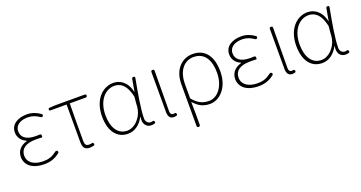

<svg xmlns="http://www.w3.org/2000/svg" viewBox="-41 -1174 3769 2006"><g transform="rotate(-20 1844.0 -171.0)"><path d="M113 -30C149 -3 200 13 263 13C336 13 384 -4 438 -45C447 -52 448 -60 442 -69C435 -79 424 -78 415 -71C367 -34 325 -20 267 -20C163 -20 97 -67 97 -143C97 -217 155 -261 266 -261C289 -261 308 -261 335 -259C340 -259 342 -261 342 -265V-277V-280C342 -290 336 -296 323 -295C308 -294 297 -294 282 -294C170 -294 125 -341 125 -403C125 -474 190 -507 267 -507C316 -507 356 -491 397 -463C406 -456 416 -458 422 -467C427 -475 426 -483 418 -489C375 -520 327 -540 269 -540C169 -540 88 -494 88 -405C88 -350 119 -304 174 -282V-277C116 -262 59 -220 59 -141C59 -96 78 -58 113 -30Z M696 -287V-81C696 -14 716 13 772 13C790 13 807 9 819 6C827 2 827 -3 825 -12C823 -22 817 -27 807 -24C797 -22 786 -20 775 -20C742 -20 729 -37 729 -75C729 -215 729 -353 731 -494H909C920 -494 925 -500 925 -511C925 -522 920 -527 909 -527H750H575L516 -523C507 -522 503 -517 503 -508C503 -499 508 -494 517 -494H696Z M1428 -489 1421 -451 1408 -376H1406C1380 -496 1301 -540 1230 -540C1109 -540 1001 -434 1001 -249C1001 -74 1083 13 1197 13C1270 13 1331 -29 1375 -109H1378C1363 -29 1403 13 1456 13C1473 13 1485 10 1495 6C1503 3 1503 -3 1501 -12C1498 -22 1492 -26 1482 -23C1475 -21 1467 -20 1459 -20C1430 -20 1406 -44 1406 -79C1406 -183 1438 -359 1466 -508C1469 -520 1463 -527 1450 -527C1440 -527 1434 -522 1432 -512ZM1383 -248 1381 -222C1373 -112 1287 -20 1200 -20C1098 -20 1039 -110 1039 -249C1039 -414 1130 -507 1229 -507C1282 -507 1356 -485 1390 -328L1385 -275Z M1645 -411V-296V-66C1645 -10 1668 13 1706 13C1719 13 1729 11 1737 8C1745 5 1746 -2 1744 -10C1742 -20 1734 -25 1724 -22C1719 -21 1714 -20 1709 -20C1692 -20 1678 -33 1678 -59C1678 -211 1680 -356 1681 -509C1681 -521 1675 -527 1663 -527C1651 -527 1645 -521 1645 -509Z M1895 -162V-42V180C1895 192 1901 198 1913 198C1925 198 1931 190 1931 178C1931 84 1931 24 1929 -75C1985 -9 2042 13 2108 13C2218 13 2324 -92 2324 -271C2324 -434 2254 -540 2112 -540C1997 -540 1895 -452 1895 -283ZM1931 -229V-268C1931 -435 2018 -507 2110 -507C2236 -507 2287 -405 2287 -271C2287 -124 2208 -20 2110 -20C2053 -20 1994 -35 1931 -113V-190Z M2496 -30C2532 -3 2583 13 2646 13C2719 13 2767 -4 2821 -45C2830 -52 2831 -60 2825 -69C2818 -79 2807 -78 2798 -71C2750 -34 2708 -20 2650 -20C2546 -20 2480 -67 2480 -143C2480 -217 2538 -261 2649 -261C2672 -261 2691 -261 2718 -259C2723 -259 2725 -261 2725 -265V-277V-280C2725 -290 2719 -296 2706 -295C2691 -294 2680 -294 2665 -294C2553 -294 2508 -341 2508 -403C2508 -474 2573 -507 2650 -507C2699 -507 2739 -491 2780 -463C2789 -456 2799 -458 2805 -467C2810 -475 2809 -483 2801 -489C2758 -520 2710 -540 2652 -540C2552 -540 2471 -494 2471 -405C2471 -350 2502 -304 2557 -282V-277C2499 -262 2442 -220 2442 -141C2442 -96 2461 -58 2496 -30Z M2962 -411V-296V-66C2962 -10 2985 13 3023 13C3036 13 3046 11 3054 8C3062 5 3063 -2 3061 -10C3059 -20 3051 -25 3041 -22C3036 -21 3031 -20 3026 -20C3009 -20 2995 -33 2995 -59C2995 -211 2997 -356 2998 -509C2998 -521 2992 -527 2980 -527C2968 -527 2962 -521 2962 -509Z M3587 -489 3580 -451 3567 -376H3565C3539 -496 3460 -540 3389 -540C3268 -540 3160 -434 3160 -249C3160 -74 3242 13 3356 13C3429 13 3490 -29 3534 -109H3537C3522 -29 3562 13 3615 13C3632 13 3644 10 3654 6C3662 3 3662 -3 3660 -12C3657 -22 3651 -26 3641 -23C3634 -21 3626 -20 3618 -20C3589 -20 3565 -44 3565 -79C3565 -183 3597 -359 3625 -508C3628 -520 3622 -527 3609 -527C3599 -527 3593 -522 3591 -512ZM3542 -248 3540 -222C3532 -112 3446 -20 3359 -20C3257 -20 3198 -110 3198 -249C3198 -414 3289 -507 3388 -507C3441 -507 3515 -485 3549 -328L3544 -275Z"/></g></svg>

Font: GenSenRounded2 TW EL
Style: Regular
Weight: 250
Version: Version 2.100;PS 2.1;hotconv 16.6.51;makeotf.lib2.5.65220 DE